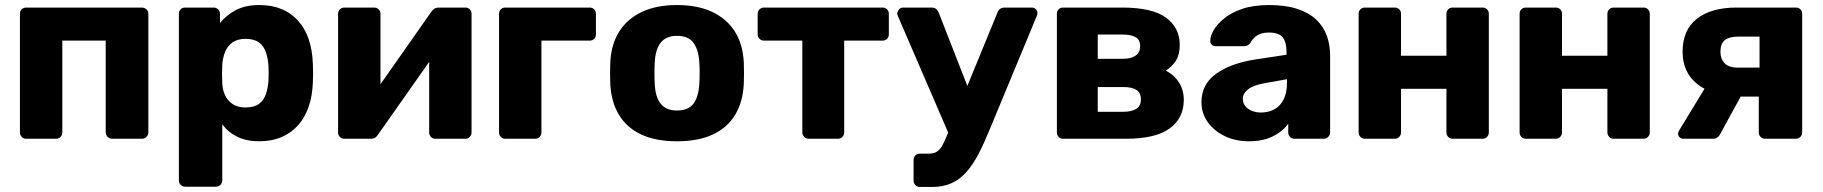

<svg xmlns="http://www.w3.org/2000/svg" viewBox="-20 -550 7226 761"><path d="M84 0Q73 0 66 -7.5Q59 -15 59 -25V-495Q59 -506 66 -513Q73 -520 84 -520H542Q553 -520 560.5 -513Q568 -506 568 -495V-25Q568 -15 560.5 -7.5Q553 0 542 0H424Q414 0 406.5 -7.5Q399 -15 399 -25V-389H227V-25Q227 -15 220 -7.5Q213 0 202 0Z M714 190Q703 190 696 182.5Q689 175 689 165V-495Q689 -506 696 -513Q703 -520 714 -520H827Q837 -520 844.5 -513Q852 -506 852 -495V-459Q876 -489 914 -509.5Q952 -530 1007 -530Q1057 -530 1095 -514.5Q1133 -499 1160.5 -469Q1188 -439 1203 -396Q1218 -353 1220 -297Q1221 -277 1221 -260Q1221 -243 1220 -223Q1218 -169 1203 -126Q1188 -83 1161 -53Q1134 -23 1095.5 -6.5Q1057 10 1007 10Q958 10 921.5 -7.5Q885 -25 861 -57V165Q861 175 854 182.5Q847 190 836 190ZM953 -124Q987 -124 1006 -138Q1025 -152 1033.5 -176Q1042 -200 1044 -229Q1046 -260 1044 -291Q1042 -320 1033.5 -344Q1025 -368 1006 -382Q987 -396 953 -396Q921 -396 901 -381.5Q881 -367 872 -344Q863 -321 861 -294Q860 -275 860 -257Q860 -239 861 -219Q862 -194 872 -172.5Q882 -151 902 -137.5Q922 -124 953 -124Z M1344 0Q1334 0 1327 -7.5Q1320 -15 1320 -24V-495Q1320 -506 1327 -513Q1334 -520 1345 -520H1463Q1474 -520 1481 -513Q1488 -506 1488 -495V-130L1443 -152L1690 -504Q1695 -511 1702 -515.5Q1709 -520 1718 -520H1825Q1835 -520 1842 -513Q1849 -506 1849 -496V-25Q1849 -15 1842 -7.5Q1835 0 1824 0H1706Q1695 0 1688 -7.5Q1681 -15 1681 -25V-379L1727 -370L1478 -16Q1474 -9 1467 -4.5Q1460 0 1450 0Z M1983 0Q1972 0 1965 -7.5Q1958 -15 1958 -25V-495Q1958 -506 1965 -513Q1972 -520 1983 -520H2317Q2328 -520 2335 -513Q2342 -506 2342 -495V-414Q2342 -403 2335 -396Q2328 -389 2317 -389H2126V-25Q2126 -15 2119 -7.5Q2112 0 2101 0Z M2663 10Q2579 10 2521.5 -17Q2464 -44 2433.5 -94.5Q2403 -145 2399 -215Q2398 -235 2398 -260.5Q2398 -286 2399 -305Q2403 -376 2435 -426Q2467 -476 2524.5 -503Q2582 -530 2663 -530Q2745 -530 2802.5 -503Q2860 -476 2892 -426Q2924 -376 2928 -305Q2929 -286 2929 -260.5Q2929 -235 2928 -215Q2924 -145 2893.5 -94.5Q2863 -44 2805.5 -17Q2748 10 2663 10ZM2663 -112Q2708 -112 2728.5 -139Q2749 -166 2752 -220Q2753 -235 2753 -260Q2753 -285 2752 -300Q2749 -353 2728.5 -380.5Q2708 -408 2663 -408Q2620 -408 2598.5 -380.5Q2577 -353 2575 -300Q2574 -285 2574 -260Q2574 -235 2575 -220Q2577 -166 2598.5 -139Q2620 -112 2663 -112Z M3185 0Q3175 0 3167.5 -7.5Q3160 -15 3160 -25V-389H3008Q2998 -389 2990.5 -396Q2983 -403 2983 -414V-495Q2983 -506 2990.5 -513Q2998 -520 3008 -520H3478Q3489 -520 3496 -513Q3503 -506 3503 -495V-414Q3503 -403 3496 -396Q3489 -389 3478 -389H3326V-25Q3326 -15 3319 -7.5Q3312 0 3301 0Z M3626 191Q3615 191 3608 183.5Q3601 176 3601 165V85Q3601 74 3608 66.5Q3615 59 3626 59H3661Q3679 59 3691 52.5Q3703 46 3712.5 30.5Q3722 15 3733 -12L3933 -499Q3936 -508 3943 -514Q3950 -520 3963 -520H4070Q4079 -520 4085.5 -513.5Q4092 -507 4092 -499Q4092 -497 4091.5 -494Q4091 -491 4089 -486L3899 -28Q3879 21 3858 61Q3837 101 3811.5 130.5Q3786 160 3752.5 175.5Q3719 191 3675 191ZM3744 -11 3539 -486Q3536 -493 3536 -498Q3538 -507 3544 -513.5Q3550 -520 3560 -520H3672Q3685 -520 3691.5 -513.5Q3698 -507 3701 -499L3844 -133Z M4194 0Q4183 0 4176 -7.5Q4169 -15 4169 -25V-495Q4169 -506 4176 -513Q4183 -520 4194 -520H4428Q4547 -520 4601.5 -480Q4656 -440 4656 -372Q4656 -334 4641 -310Q4626 -286 4601 -270Q4634 -253 4653 -223Q4672 -193 4672 -154Q4672 -82 4616 -41Q4560 0 4443 0ZM4331 -107H4433Q4465 -107 4483.5 -118.5Q4502 -130 4502 -156Q4502 -182 4484.5 -193.5Q4467 -205 4433 -205H4331ZM4331 -317H4431Q4463 -317 4481 -329.5Q4499 -342 4499 -367Q4499 -393 4480.5 -403Q4462 -413 4431 -413H4331Z M4931 10Q4877 10 4834.5 -10.5Q4792 -31 4767 -66Q4742 -101 4742 -145Q4742 -216 4800 -257.5Q4858 -299 4954 -314L5079 -333V-347Q5079 -383 5064 -402Q5049 -421 5009 -421Q4981 -421 4963.5 -410Q4946 -399 4936 -380Q4927 -367 4911 -367H4799Q4788 -367 4782 -373.5Q4776 -380 4777 -389Q4777 -407 4790.5 -430.5Q4804 -454 4832 -477Q4860 -500 4904 -515Q4948 -530 5011 -530Q5075 -530 5121 -515Q5167 -500 5196 -473Q5225 -446 5238.5 -409.5Q5252 -373 5252 -329V-25Q5252 -15 5244.5 -7.5Q5237 0 5227 0H5111Q5100 0 5093 -7.5Q5086 -15 5086 -25V-60Q5073 -41 5051 -25Q5029 -9 4999.5 0.5Q4970 10 4931 10ZM4978 -104Q5007 -104 5030.5 -116.5Q5054 -129 5067.5 -155.5Q5081 -182 5081 -222V-236L4996 -221Q4949 -213 4927.5 -196.5Q4906 -180 4906 -158Q4906 -141 4916 -129Q4926 -117 4942.5 -110.5Q4959 -104 4978 -104Z M5390 0Q5379 0 5372 -7.5Q5365 -15 5365 -25V-495Q5365 -506 5372 -513Q5379 -520 5390 -520H5508Q5519 -520 5526 -513Q5533 -506 5533 -495V-329H5713V-495Q5713 -506 5720 -513Q5727 -520 5738 -520H5856Q5867 -520 5874 -513Q5881 -506 5881 -495V-25Q5881 -15 5874 -7.5Q5867 0 5856 0H5738Q5727 0 5720 -7.5Q5713 -15 5713 -25V-198H5533V-25Q5533 -15 5526 -7.5Q5519 0 5508 0Z M6028 0Q6017 0 6010 -7.5Q6003 -15 6003 -25V-495Q6003 -506 6010 -513Q6017 -520 6028 -520H6146Q6157 -520 6164 -513Q6171 -506 6171 -495V-329H6351V-495Q6351 -506 6358 -513Q6365 -520 6376 -520H6494Q6505 -520 6512 -513Q6519 -506 6519 -495V-25Q6519 -15 6512 -7.5Q6505 0 6494 0H6376Q6365 0 6358 -7.5Q6351 -15 6351 -25V-198H6171V-25Q6171 -15 6164 -7.5Q6157 0 6146 0Z M6976 0Q6965 0 6958 -7.5Q6951 -15 6951 -25V-167H6867V-172Q6761 -172 6705 -218.5Q6649 -265 6649 -345Q6649 -431 6705.5 -475.5Q6762 -520 6862 -520H7098Q7109 -520 7116 -513Q7123 -506 7123 -495V-25Q7123 -15 7116 -7.5Q7109 0 7098 0ZM6653 0Q6643 0 6637 -6Q6631 -12 6631 -20Q6631 -23 6632.5 -26.5Q6634 -30 6636 -34L6743 -210L6889 -185L6796 -15Q6792 -9 6786 -4.5Q6780 0 6772 0ZM6867 -282H6954V-405H6871Q6834 -405 6816.5 -391Q6799 -377 6799 -345Q6799 -317 6815.5 -299.5Q6832 -282 6867 -282Z"/></svg>

Font: DVN-Rubik
Style: Bold
Weight: 700
Designer: Hubert and Fischer
Foundry: Hubert & Fischer
Version: Version 2.102